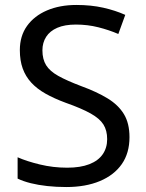

<svg xmlns="http://www.w3.org/2000/svg" viewBox="-20 -744 589 774"><path d="M502 -191Q502 -127 471 -82.5Q440 -38 382.5 -14Q325 10 247 10Q207 10 170.5 6Q134 2 104 -5.5Q74 -13 51 -24V-110Q87 -94 140.5 -81Q194 -68 251 -68Q304 -68 340 -82Q376 -96 394 -122Q412 -148 412 -183Q412 -218 397 -242Q382 -266 345.5 -286.5Q309 -307 244 -330Q198 -347 163.5 -366.5Q129 -386 106 -411Q83 -436 71.5 -468Q60 -500 60 -542Q60 -599 89 -639.5Q118 -680 169.5 -702Q221 -724 288 -724Q347 -724 396 -713Q445 -702 485 -684L457 -607Q420 -623 376.5 -634Q333 -645 286 -645Q241 -645 211 -632Q181 -619 166 -595.5Q151 -572 151 -541Q151 -505 166 -481Q181 -457 215 -438Q249 -419 307 -397Q370 -374 413.5 -347.5Q457 -321 479.5 -284Q502 -247 502 -191Z"/></svg>

Font: Noto Sans Hebrew
Style: Regular
Weight: 400
Designer: Monotype Design Team
Foundry: Monotype Imaging Inc.
Version: Version 2.003;January 10, 2023;FontCreator 14.0.0.2877 64-bi